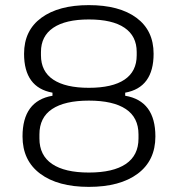

<svg xmlns="http://www.w3.org/2000/svg" viewBox="-20 -720 695 750"><path d="M327 10Q206 10 137 -41.5Q68 -93 68 -187Q68 -326 185 -346V-358Q74 -378 74 -510Q74 -601 141.5 -650.5Q209 -700 327 -700Q446 -700 513 -650.5Q580 -601 580 -510Q580 -378 469 -358V-346Q587 -326 587 -187Q587 -93 518 -41.5Q449 10 327 10ZM327 -46Q422 -46 471.5 -79.5Q521 -113 521 -179V-195Q521 -261 471.5 -294Q422 -327 327 -327Q233 -327 183.5 -294Q134 -261 134 -195V-179Q134 -113 183.5 -79.5Q233 -46 327 -46ZM327 -377Q419 -377 466.5 -409Q514 -441 514 -504V-517Q514 -579 466.5 -611.5Q419 -644 327 -644Q236 -644 188 -611.5Q140 -579 140 -517V-504Q140 -441 188 -409Q236 -377 327 -377Z"/></svg>

Font: Mozilla Text ExtraLight
Style: Regular
Weight: 200
Designer: Studio DRAMA
Foundry: Studio DRAMA
Version: Version 1.000